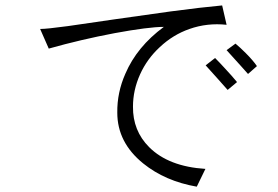

<svg xmlns="http://www.w3.org/2000/svg" viewBox="-20 -742 1040 717"><path d="M129.9 -633.8 162.1 -560.5Q283.2 -594.7 408.2 -618.2Q535.2 -641.6 591.8 -641.6Q491.2 -567.4 448.2 -466.8Q417 -396.5 418 -321.3Q418 -210 514.6 -131.8Q596.7 -65.4 714.8 -44.9L747.1 -111.3Q609.4 -120.1 537.1 -192.4Q475.6 -253.9 476.6 -343.8Q476.6 -405.3 502.9 -463.9Q529.3 -522.5 577.1 -566.4Q626 -612.3 687.5 -633.8Q753.9 -657.2 826.2 -649.4L809.6 -721.7Q733.4 -714.8 616.2 -699.2Q546.9 -689.5 408.2 -669.9Q282.2 -651.4 233.4 -644.5Q154.3 -633.8 129.9 -633.8ZM859.4 -579.1 826.2 -554.7 881.8 -493.2 906.2 -465.8 939.5 -495.1Q924.8 -516.6 897.5 -543.9Q877 -564.5 859.4 -579.1ZM783.2 -525.4 748 -498 791 -450.2 830.1 -406.2 865.2 -435.5Q846.7 -458 820.3 -486.3Q799.8 -508.8 783.2 -525.4Z"/></svg>

Font: Dotum
Style: Regular
Weight: 400
Version: Version 2.21